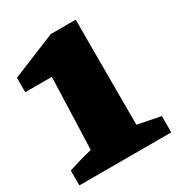

<svg xmlns="http://www.w3.org/2000/svg" viewBox="-153 -709 747 807"><g transform="rotate(-30 220.5 -305.5)"><path d="M-2 0V-72Q25 -81 54 -89.5Q83 -98 114 -105L126 -453H-3V-523L212 -611H333V-101L444 -79V0Z"/></g></svg>

Font: Piazzolla SC Black
Style: Regular
Weight: 900
Designer: Juan Pablo del Peral
Foundry: Huerta Tipografica
Version: Version 1.330